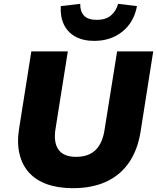

<svg xmlns="http://www.w3.org/2000/svg" viewBox="-20 -974 823 1005"><path d="M362 11Q285 11 227 -9.5Q169 -30 132.5 -70Q96 -110 82 -168.5Q68 -227 80 -301L144 -705H335L271 -302Q259 -229 286 -191Q313 -153 378 -153Q443 -153 479.5 -188Q516 -223 527 -293L593 -705H782L716 -286Q701 -190 655.5 -123.5Q610 -57 536 -23Q462 11 362 11ZM473 -760Q415 -760 374.5 -782.5Q334 -805 314.5 -845.5Q295 -886 298 -942L400 -954Q399 -915 419.5 -892.5Q440 -870 487 -870Q533 -870 560.5 -893Q588 -916 598 -954L697 -942Q681 -857 620.5 -808.5Q560 -760 473 -760Z"/></svg>

Font: Nunito Sans 8pt Black
Style: Italic
Weight: 900
Italic angle: -9°
Version: Version 3.101;gftools[0.9.27]